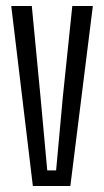

<svg xmlns="http://www.w3.org/2000/svg" viewBox="-20 -620 347 640"><path d="M89.5 0 17.5 -600H86L115 -297.5L137.5 -52H167L189.5 -297.5L221 -600H289.5L214.5 0Z"/></svg>

Font: Big Shoulders Display Thin
Style: Regular
Weight: 400
Version: Version 2.002